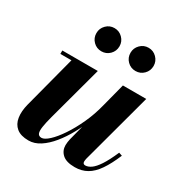

<svg xmlns="http://www.w3.org/2000/svg" viewBox="-162 -814 912 951"><g transform="rotate(30 294.0 -338.0)"><path d="M130.5 10Q86 10 62 -9.8Q38 -29.5 32.8 -63.8Q27.5 -98 38.5 -141L117 -440.5H53.5V-460H256.5L172 -147.5Q161.5 -108.5 157.8 -83.2Q154 -58 159 -45.8Q164 -33.5 180 -33.5Q196.5 -33.5 221.8 -56.8Q247 -80 274.2 -120.5Q301.5 -161 326 -214Q350.5 -267 365.5 -327H381Q370 -283.5 351.8 -236.5Q333.5 -189.5 309.5 -145.8Q285.5 -102 256.8 -66.8Q228 -31.5 196.2 -10.8Q164.5 10 130.5 10ZM395 10Q346.5 10 324 -10.5Q301.5 -31 301.5 -62Q301.5 -70 302.8 -79.8Q304 -89.5 306 -97.5L400 -460H533.5L424.5 -56Q423.5 -51.5 422.8 -47Q422 -42.5 422 -38.5Q422 -23.5 436 -23.5Q452 -23.5 469.5 -35.8Q487 -48 507 -78.2Q527 -108.5 550.5 -162.5L569.5 -156Q545.5 -98.5 520.2 -61.8Q495 -25 464.5 -7.5Q434 10 395 10ZM417.5 -553Q390 -553 370.8 -572.2Q351.5 -591.5 351.5 -619.5Q351.5 -646.5 370.8 -666Q390 -685.5 417.5 -685.5Q445 -685.5 464.2 -666Q483.5 -646.5 483.5 -619.5Q483.5 -591.5 464.2 -572.2Q445 -553 417.5 -553ZM222.5 -553Q195 -553 175.8 -572.2Q156.5 -591.5 156.5 -619.5Q156.5 -646.5 175.8 -666Q195 -685.5 222.5 -685.5Q250 -685.5 269.2 -666Q288.5 -646.5 288.5 -619.5Q288.5 -591.5 269.2 -572.2Q250 -553 222.5 -553Z"/></g></svg>

Font: Bodoni Moda
Style: Bold Italic
Weight: 700
Italic angle: -13°
Version: Version 2.004